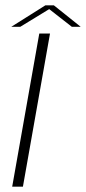

<svg xmlns="http://www.w3.org/2000/svg" viewBox="-20 -696 321 716"><path d="M25.5 0 126.5 -571H166.5L65.5 0ZM22 -596 149 -676H181L281 -596H248L163.5 -662L55.5 -596Z"/></svg>

Font: Anybody ExtraExpanded ExtraLight
Style: Italic
Weight: 200
Width: 8
Italic angle: -10°
Designer: Tyler Finck
Foundry: Etcetera Type Company
Version: Version 1.010; ttfautohint (v1.8.3) -l 8 -r 50 -G 200 -x 14 